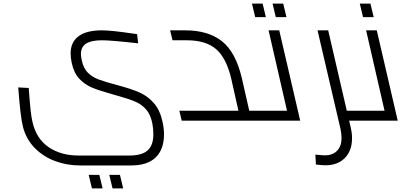

<svg xmlns="http://www.w3.org/2000/svg" viewBox="-20 -668 2249 1063"><path d="M107 34Q93 -21 81 -184L139 -181Q145 -99 149.5 -57.5Q154 -16 160 8Q181 100 249 146.5Q317 193 414 193H697Q766 193 797.5 164.5Q829 136 829 76Q829 43 823 13Q813 -34 789.5 -61.5Q766 -89 729.5 -105Q693 -121 627 -139L606 -145Q530 -166 489.5 -183Q449 -200 419 -232Q389 -264 377 -320Q371 -349 371 -372Q371 -435 415 -467.5Q459 -500 543 -500Q573 -500 614.5 -495.5Q656 -491 739 -479L745 -428Q597 -445 544 -445Q485 -445 456.5 -426.5Q428 -408 428 -368Q428 -355 433 -333Q442 -290 466.5 -265.5Q491 -241 527.5 -227.5Q564 -214 639 -194Q710 -175 754.5 -155Q799 -135 832.5 -96.5Q866 -58 880 7Q888 43 888 76Q888 159 842 203.5Q796 248 706 248H423Q350 248 284.5 223.5Q219 199 172 151Q125 103 107 34ZM471 300H530L548 375H489ZM585 300H644L662 375H603Z M1493 -13Q1493 0 1478 0H986L973 -55H1300L1261 -229Q1234 -346 1177 -395.5Q1120 -445 1014 -445H935L922 -500H1006Q1132 -500 1208.5 -440Q1285 -380 1319 -235L1360 -55H1465Q1480 -55 1486.5 -40.5Q1493 -26 1493 -13Z M1642 0H1478Q1463 0 1456.5 -13.5Q1450 -27 1450 -41Q1450 -55 1465 -55H1569L1467 -500H1526ZM1375 -648H1434L1452 -573H1393ZM1489 -648H1548L1566 -573H1507Z M2034 -13Q2034 0 2018 0H1913L1922 39Q1929 68 1929 98Q1929 166 1889.5 206.5Q1850 247 1782 247Q1763 247 1729 243L1726 188Q1766 192 1779 192Q1822 192 1846.5 166.5Q1871 141 1871 96Q1871 74 1865 45L1738 -500H1797L1900 -55H2005Q2020 -55 2027 -40Q2034 -25 2034 -13Z M2182 0H2018Q2003 0 1996.5 -13.5Q1990 -27 1990 -41Q1990 -55 2005 -55H2109L2007 -500H2066ZM1972 -648H2031L2049 -573H1990Z"/></svg>

Font: Cairo Light
Style: Italic
Weight: 300
Italic angle: -13°
Designer: Mohamed Gaber, Accademia di Belle Arti di Urbino and others
Foundry: Kief Type Foundry, Accademia di Belle Arti di Urbino and others
Version: Version 3.011